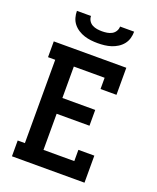

<svg xmlns="http://www.w3.org/2000/svg" viewBox="-171 -1054 942 1154"><g transform="rotate(20 300.0 -477.5)"><path d="M49 0V-101H95V-634H49V-735H513V-562H411V-634H214V-433H424V-332H214V-101H411V-173H513V0ZM300 -815Q278 -815 256.5 -817.5Q235 -820 214.5 -826.5Q194 -833 175 -845Q156 -857 142.5 -874Q129 -891 123 -912Q117 -933 117 -955H207Q207 -939 215.5 -925Q224 -911 238 -903.5Q252 -896 268 -893.5Q284 -891 300 -891Q316 -891 332 -893.5Q348 -896 362 -903.5Q376 -911 384.5 -925Q393 -939 393 -955H483Q483 -933 477 -912Q471 -891 457.5 -874Q444 -857 425 -845Q406 -833 385.5 -826.5Q365 -820 343.5 -817.5Q322 -815 300 -815Z"/></g></svg>

Font: Iosevka Etoile
Style: Bold
Weight: 700
Designer: Belleve Invis
Foundry: Belleve Invis
Version: Version 28.1.0; ttfautohint (v1.8.4)